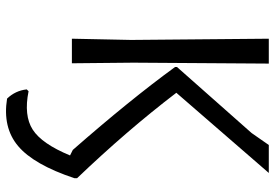

<svg xmlns="http://www.w3.org/2000/svg" viewBox="-155 -526 895 625"><g transform="rotate(90 292.5 -213.5)"><path d="M106 0 110 -193 106 -641H187L184 -200L186 0ZM301 211Q275 184 271 147L277 141Q356 157 402 127.5Q448 98 486 6L468 -3Q305 -189 198 -336V-342L413 -585L452 -641H543L282 -340Q405 -179 560 -17V-8Q516 124 455.5 175Q395 226 301 211Z"/></g></svg>

Font: Alegreya Sans SC
Style: Regular
Weight: 400
Designer: Juan Pablo del Peral
Foundry: Huerta Tipografica
Version: Version 2.007